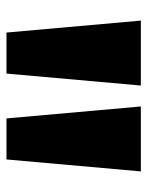

<svg xmlns="http://www.w3.org/2000/svg" viewBox="47 -895 444 578"><g transform="rotate(90 269.0 -606.0)"><path d="M78 -403.5 42 -808H237.5L201.5 -403.5ZM336.5 -403.5 300.5 -808H496L460 -403.5Z"/></g></svg>

Font: Encode Sans Expanded Expanded ExtraBold
Style: Regular
Weight: 800
Width: 7
Designer: Multiple Designers
Foundry: Impallari Type
Version: Version 3.000; ttfautohint (v1.8.3) -l 8 -r 50 -G 200 -x 14 